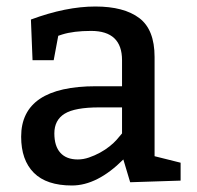

<svg xmlns="http://www.w3.org/2000/svg" viewBox="-20 -560 605 590"><path d="M75 -500Q183 -540 273 -540Q361 -540 408 -504.5Q455 -469 455 -385V-80L535 -60V-5L380 0L359 -70Q279 10 201 10Q123 10 84 -29Q45 -68 45 -140Q45 -295 275 -295H355V-375Q355 -465 260 -465Q206 -465 171 -454L159 -450L145 -375H80ZM355 -230H285Q210 -230 178.5 -210.5Q147 -191 147 -150Q147 -111 165.5 -90.5Q184 -70 219 -70Q236 -70 253.5 -76Q271 -82 287.5 -91Q304 -100 317 -110.5Q330 -121 338 -130L355 -150Z"/></svg>

Font: Bitter
Style: Regular
Weight: 400
Designer: Sol Matas
Foundry: Sol Matas
Version: Version 1.001